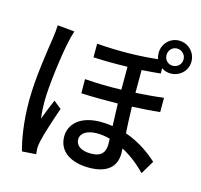

<svg xmlns="http://www.w3.org/2000/svg" viewBox="-127 -1002 1253 1197"><g transform="rotate(15 500.0 -403.5)"><path d="M238 -750 128 -760C127 -734 124 -702 120 -677C108 -597 77 -409 77 -260C77 -125 96 -13 116 57L206 51C205 39 204 23 203 13C203 2 206 -18 209 -32C220 -84 254 -186 280 -261L230 -301C214 -264 193 -212 178 -171C173 -207 171 -244 171 -280C171 -387 200 -592 218 -674C221 -692 232 -732 238 -750ZM831 -757C831 -788 854 -813 885 -813C916 -813 941 -788 941 -757C941 -726 916 -702 885 -702C854 -702 831 -726 831 -757ZM624 -161 625 -127C625 -77 605 -41 534 -41C474 -41 435 -64 435 -108C435 -146 475 -173 540 -173C568 -173 596 -169 624 -161ZM780 -757C780 -743 782 -730 787 -718C679 -706 546 -701 395 -713V-625C474 -621 547 -621 615 -623V-475C539 -473 459 -474 379 -480L380 -389C459 -385 539 -385 616 -386L621 -242C596 -246 570 -248 543 -248C409 -248 346 -179 346 -102C346 -2 432 47 545 47C663 47 718 -6 718 -91L717 -123C772 -94 825 -53 871 -5L923 -92C879 -132 809 -187 713 -220C710 -272 707 -330 706 -390C772 -393 833 -397 885 -403V-495C831 -488 770 -483 705 -479V-626C749 -629 789 -632 826 -636V-670C843 -658 863 -652 885 -652C944 -652 992 -698 992 -757C992 -816 944 -864 885 -864C826 -864 780 -816 780 -757Z"/></g></svg>

Font: ChiuKong Gothic CL Medium
Style: Regular
Weight: 500
Designer: Ryoko NISHIZUKA 西塚涼子 (kana, bopomofo & ideographs); Paul D. Hunt (Latin, Greek & Cyrillic); Sandoll Communications 산돌커뮤니
Foundry: Adobe
Version: Version 1.300